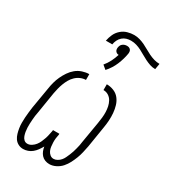

<svg xmlns="http://www.w3.org/2000/svg" viewBox="-201 -925 920 1035"><g transform="rotate(30 259.5 -408.0)"><path d="M111 8Q94 8 80 0.5Q66 -7 57.5 -19.5Q49 -32 44.5 -47.5Q40 -63 37.5 -79Q35 -95 35 -111Q35 -127 36 -144Q37 -161 39 -177.5Q41 -194 43 -210L65 -340Q68 -361 73.5 -381.5Q79 -402 88 -421.5Q97 -441 109.5 -459.5Q122 -478 139 -492Q156 -506 177.5 -513Q199 -520 219 -520V-484Q203 -484 186.5 -477Q170 -470 157 -457.5Q144 -445 135.5 -430Q127 -415 121 -399Q115 -383 111 -367Q107 -351 104 -335L83 -205Q80 -192 78.5 -179Q77 -166 76 -153.5Q75 -141 74.5 -128.5Q74 -116 74.5 -103.5Q75 -91 77 -79Q79 -67 83 -55.5Q87 -44 95.5 -36Q104 -28 117 -28Q130 -28 142.5 -36Q155 -44 163.5 -55Q172 -66 177.5 -78.5Q183 -91 187.5 -104Q192 -117 194.5 -130Q197 -143 200 -156V-161H240V-156Q237 -143 235.5 -130Q234 -117 234.5 -104Q235 -91 236.5 -78.5Q238 -66 243 -55Q248 -44 257.5 -36Q267 -28 280 -28Q291 -28 302.5 -34.5Q314 -41 322 -50.5Q330 -60 335 -71Q340 -82 345 -93.5Q350 -105 353.5 -116.5Q357 -128 360 -139.5Q363 -151 365.5 -162.5Q368 -174 369 -185L391 -315Q394 -333 396 -351Q398 -369 397.5 -386.5Q397 -404 393.5 -420.5Q390 -437 382 -451.5Q374 -466 360 -475Q346 -484 328 -484V-520Q351 -520 372 -511.5Q393 -503 406.5 -486Q420 -469 426.5 -447.5Q433 -426 435 -403Q437 -380 435.5 -356.5Q434 -333 430 -310L409 -180Q405 -160 400.5 -140Q396 -120 388.5 -100.5Q381 -81 371.5 -62.5Q362 -44 348 -28Q334 -12 314 -2Q294 8 274 8Q260 8 247 3Q234 -2 225 -12Q216 -22 211 -34.5Q206 -47 204 -61Q196 -47 187 -34.5Q178 -22 166 -12Q154 -2 139.5 3Q125 8 111 8ZM206 -721Q210 -742 219 -762Q228 -782 245 -797Q262 -812 283 -818Q304 -824 324 -824Q342 -824 359 -819Q376 -814 391.5 -806.5Q407 -799 421.5 -790.5Q436 -782 451.5 -774.5Q467 -767 484 -762Q501 -757 519 -757L513 -721Q495 -721 479 -726.5Q463 -732 448 -739.5Q433 -747 418.5 -755.5Q404 -764 389.5 -771.5Q375 -779 358.5 -784Q342 -789 324 -789Q310 -789 296.5 -785Q283 -781 272 -771.5Q261 -762 254.5 -748.5Q248 -735 246 -721ZM283 -583 259 -603Q275 -622 286 -644Q297 -666 304 -689Q298 -689 293 -691.5Q288 -694 284.5 -698.5Q281 -703 280 -709Q279 -715 280 -721Q281 -728 284 -734.5Q287 -741 293 -745.5Q299 -750 305.5 -752Q312 -754 319 -754Q326 -754 331.5 -752Q337 -750 341 -745.5Q345 -741 346 -734.5Q347 -728 346 -721Q340 -685 325 -649Q310 -613 283 -583Z"/></g></svg>

Font: Iosevka Term Curly Extralight
Style: Italic
Weight: 200
Italic angle: -9°
Designer: Belleve Invis
Foundry: Belleve Invis
Version: Version 32.3.0